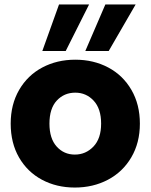

<svg xmlns="http://www.w3.org/2000/svg" viewBox="-20 -834 677 862"><path d="M316 8Q234 8 168.5 -27Q103 -62 65.5 -127Q28 -192 28 -279Q28 -365 66 -430.5Q104 -496 170 -531Q236 -566 318 -566Q400 -566 466 -531Q532 -496 570 -430.5Q608 -365 608 -279Q608 -193 569.5 -127.5Q531 -62 464.5 -27Q398 8 316 8ZM316 -140Q365 -140 399.5 -176Q434 -212 434 -279Q434 -346 400.5 -382Q367 -418 318 -418Q268 -418 235 -382.5Q202 -347 202 -279Q202 -212 234.5 -176Q267 -140 316 -140ZM275 -605H170L245 -814H380ZM468 -605H363L453 -814H589Z"/></svg>

Font: Fz Poppins
Style: Bold
Weight: 700
Designer: Ninad Kale (Devanagari), Jonny Pinhorn (Latin)
Foundry: Indian Type Foundry
Version: Vit hóa bi Vntype.Com & FontZin.Com